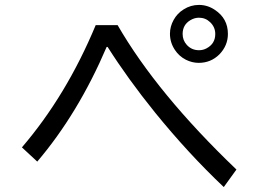

<svg xmlns="http://www.w3.org/2000/svg" viewBox="-20 -779 1039 770"><path d="M67.9 -188Q246.6 -396.5 363.8 -678.2H451.7Q610.8 -402.8 928.2 -99.1L877.4 -28.8Q735.8 -162.6 601.1 -328.6Q492.7 -462.9 411.6 -590.8H407.7Q293.5 -323.7 129.4 -130.9ZM777.8 -759.3Q812 -759.3 841.3 -739.7Q894 -705.1 894 -643.1Q894 -596.2 859.9 -561Q825.7 -526.9 776.9 -526.9Q750.5 -526.9 725.1 -539.6Q697.8 -553.7 681.2 -579.1Q661.6 -608.9 661.6 -643.6Q661.6 -672.4 676.3 -699Q690.9 -725.6 716.3 -741.2Q744.6 -759.3 777.8 -759.3ZM777.8 -708Q760.3 -708 743.7 -698.2Q712.4 -679.7 712.4 -642.6Q712.4 -617.7 729 -599.1Q748.5 -577.6 777.8 -577.6Q794.4 -577.6 808.1 -585Q843.3 -603.5 843.3 -642.6Q843.3 -670.4 822.8 -689.9Q804.2 -708 777.8 -708Z"/></svg>

Font: UDEV Gothic 35
Style: Regular
Weight: 400
Version: v2.1.0; ttfautohint (v1.8.4.7-5d5b-dirty) -l 6 -r 45 -G 200 